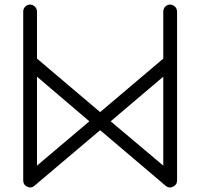

<svg xmlns="http://www.w3.org/2000/svg" viewBox="-20 -786 874 836"><path d="M81.1 0C81.1 12.7 86.9 21.5 98.6 26.9C103 29.3 107.4 30.3 111.8 30.3C118.2 30.3 124.5 27.8 129.9 22.9L416 -219.2L701.2 22.9C707 27.8 713.4 30.3 719.7 30.3C724.1 30.3 729 29.3 733.4 26.9C745.1 21.5 751 12.7 751 0V-735.8C751 -752 737.3 -766.1 720.2 -766.1C704.1 -766.1 690.9 -752 690.9 -735.8V-530.8L416 -297.9L141.1 -530.8V-735.8C141.1 -752 127.4 -766.1 110.4 -766.1C94.2 -766.1 81.1 -752 81.1 -735.8ZM141.1 -452.1 369.1 -257.8 141.1 -64.9ZM690.9 -452.1V-64.9L461.9 -257.8Z"/></svg>

Font: Nemoy
Style: Medium
Weight: 500
Designer: BSozoo
Foundry: BSozoo
Version: Version 001.000